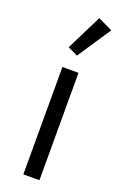

<svg xmlns="http://www.w3.org/2000/svg" viewBox="-158 -864 576 909"><g transform="rotate(20 130.5 -409.0)"><path d="M248 -783 136 -615 86 -639 175 -818ZM171 0H90V-541H171Z"/></g></svg>

Font: IBM Plex Sans JP
Style: Regular
Weight: 400
Designer: Mike Abbink; Paul van der Laan; Pieter van Rosmalen; Wujin Sim; Yejin Wi; Jinhee Kim; Boomi Park; Yona Kim; Kichan Ma
Foundry: Sandoll Inc.
Version: Version 1.001